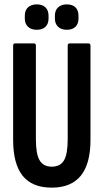

<svg xmlns="http://www.w3.org/2000/svg" viewBox="-20 -854 475 880"><path d="M217.1 6Q127.2 6 83.7 -48.5Q40.2 -103 40.2 -213V-644.7Q40.2 -655 49.2 -655H136Q144.5 -655 144.5 -644.7V-215.6Q144.5 -147.8 161.7 -119Q178.9 -90.1 217.1 -90.1Q256 -90.1 273.1 -118.7Q290.3 -147.2 290.3 -215.6V-644.7Q290.3 -655 298.9 -655H385.7Q394.7 -655 394.7 -644.7V-213Q394.7 -103 350.2 -48.5Q305.8 6 217.1 6ZM148.3 -717.5Q123.2 -717.5 108.4 -731.2Q93.7 -744.8 93.7 -769.1V-781.7Q93.7 -806.8 108.4 -820.3Q123.2 -833.9 148.3 -833.9Q174.1 -833.9 188.3 -820.3Q202.5 -806.8 202.5 -781.7V-769.1Q202.5 -744.8 188.3 -731.2Q174.1 -717.5 148.3 -717.5ZM285.6 -717.5Q261.1 -717.5 246.4 -731.2Q231.6 -744.8 231.6 -769.1V-781.7Q231.6 -806.8 246.4 -820.3Q261.1 -833.9 285.6 -833.9Q312.1 -833.9 325.9 -820.3Q339.8 -806.8 339.8 -781.7V-769.1Q339.8 -744.8 325.9 -731.2Q312.1 -717.5 285.6 -717.5Z"/></svg>

Font: Sofia Sans Extra Condensed
Style: Regular
Weight: 400
Designer: Botio Nikoltchev, Ani Petrova
Foundry: lettersoup
Version: Version 4.101